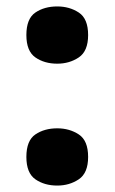

<svg xmlns="http://www.w3.org/2000/svg" viewBox="-20 -568 357 597"><path d="M158 -370Q118 -370 90 -389.5Q62 -409 62 -459Q62 -510 90 -529Q118 -548 158 -548Q196 -548 225 -529Q254 -510 254 -459Q254 -409 225 -389.5Q196 -370 158 -370ZM158 9Q118 9 90 -10.5Q62 -30 62 -80Q62 -131 90 -150Q118 -169 158 -169Q196 -169 225 -150Q254 -131 254 -80Q254 -30 225 -10.5Q196 9 158 9Z"/></svg>

Font: Noto Serif Hentaigana Black
Style: Regular
Weight: 900
Designer: Kazuhiro Yamada
Foundry: nipponia
Version: Version 1.000; ttfautohint (v1.8.4.7-5d5b)